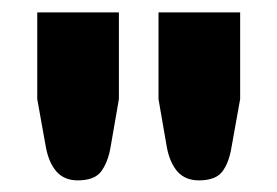

<svg xmlns="http://www.w3.org/2000/svg" viewBox="-20 -749 458 317"><path d="M41.5 -728.5H176.3V-585.4L162.6 -506.3Q158.2 -480.5 146.5 -465.3Q135.3 -451.2 108.4 -451.2Q86.4 -451.2 73.7 -465.3Q60.5 -480 55.7 -506.3L41.5 -585.4ZM241.7 -728.5H376.5V-585.4L362.3 -506.3Q357.9 -479.5 346.7 -465.3Q335.4 -451.2 308.6 -451.2Q286.1 -451.2 273.4 -465.3Q260.3 -480 255.4 -506.3L241.7 -585.4Z"/></svg>

Font: Lato-ExtraBold
Style: Regular
Weight: 500
Designer: Lukasz Dziedzic with Adam Twardoch and Botio Nikoltchev
Foundry: tyPoland Lukasz Dziedzic
Version: ""